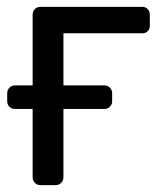

<svg xmlns="http://www.w3.org/2000/svg" viewBox="-20 -540 469 560"><path d="M1 -245.1V-268.1Q1 -277.8 7.6 -284.4Q14.2 -291 23.9 -291H75.2V-497.1Q75.2 -506.8 81.5 -513.4Q87.9 -520 98.1 -520H395Q404.8 -520 410.9 -513.4Q417 -506.8 417 -497.1V-464.8Q417 -455.1 410.9 -449Q404.8 -442.9 395 -442.9H165V-291H284.2Q293.9 -291 300.5 -284.4Q307.1 -277.8 307.1 -268.1V-245.1Q307.1 -235.4 300.5 -228.8Q293.9 -222.2 284.2 -222.2H165V-22.9Q165 -13.2 158.4 -6.6Q151.9 0 142.1 0H98.1Q88.4 0 81.8 -6.6Q75.2 -13.2 75.2 -22.9V-222.2H23.9Q14.2 -222.2 7.6 -228.5Q1 -234.9 1 -245.1Z"/></svg>

Font: Rubik AZ
Style: Regular
Weight: 400
Designer: Hubert and Fischer
Foundry: Hubert & Fischer
Version: Version 2.000